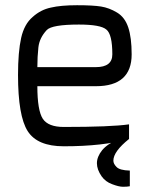

<svg xmlns="http://www.w3.org/2000/svg" viewBox="-20 -555 565 735"><path d="M474 -23Q414 25 414 60Q414 72 426 84Q438 97 477 98V158Q467 160 451 160Q435 160 409 150Q384 141 369 120Q351 94 351 70Q351 45 371 20Q392 -5 435 -23ZM49 -268Q49 -356 61 -410Q73 -463 105 -490Q136 -518 175 -526Q213 -535 275 -535Q336 -535 367 -530Q398 -525 428 -507Q458 -489 471 -450Q484 -411 484 -347Q484 -225 347 -225H123Q123 -132 144 -100Q165 -69 224 -69Q406 -69 474 -79V-23Q375 5 224 5Q123 5 86 -53Q49 -111 49 -268ZM123 -298H347Q410 -298 410 -347Q410 -424 387 -442Q365 -461 282 -461Q179 -461 159 -440Q131 -410 127 -374Q123 -338 123 -298Z"/></svg>

Font: Mina
Style: Regular
Weight: 400
Version: Version 1.000